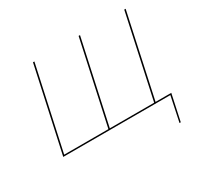

<svg xmlns="http://www.w3.org/2000/svg" viewBox="-173 -882 1360 1301"><g transform="rotate(-30 507.5 -231.5)"><path d="M934 -10 890 195H880L921 0H83L226 -658H237L96 -10H442L583 -658H594L453 -10H800L940 -658H951L811 -10Z"/></g></svg>

Font: Ysabeau Hairline
Style: Italic
Weight: 100
Italic angle: -12°
Designer: Christian Thalmann (Catharsis Fonts)
Version: Version 0.003